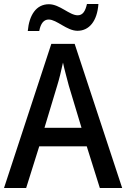

<svg xmlns="http://www.w3.org/2000/svg" viewBox="-20 -934 627 954"><path d="M118 -780H175C182 -818 198 -837 222 -837C262 -837 312 -781 365 -781C423 -781 463 -829 469 -914H412C404 -878 391 -858 366 -858C325 -858 277 -913 223 -913C159 -913 125 -858 118 -780ZM476 0H587L351 -716H235L0 0H110L175 -207H411ZM322 -508 385 -299H201L264 -508C273 -536 285 -585 293 -623C299 -592 315 -536 322 -508Z"/></svg>

Font: Noto Sans Devanagari UI SemiCondensed Medium
Style: Regular
Weight: 500
Width: 4
Designer: Jelle Bosma - Monotype Design Team
Foundry: Monotype Imaging Inc.
Version: Version 2.004